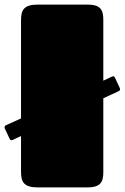

<svg xmlns="http://www.w3.org/2000/svg" viewBox="-42 -820 545 840"><path d="M50 -68C50 -23 63 0 125 0H338C397 0 410 -22 410 -67V-390L477 -421C483 -424 485 -428 482 -435L461 -480C458 -486 455 -488 448 -485L410 -467V-732C410 -778 398 -800 339 -800H125C63 -800 50 -777 50 -732V-302L-16 -272C-22 -269 -23 -265 -21 -258L0 -213C3 -206 8 -205 14 -208L50 -225Z"/></svg>

Font: Fascinate
Style: Regular
Weight: 900
Designer: Astigmatic (AOETI)
Foundry: Astigmatic (AOETI)
Version: Version 1.000